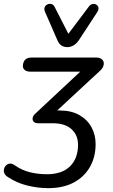

<svg xmlns="http://www.w3.org/2000/svg" viewBox="-63 -785 583 994"><path d="M187 189Q133 189 78 175.5Q23 162 -23 131Q-36 123 -40.5 112Q-45 101 -42 89.5Q-39 78 -31 70.5Q-23 63 -11.5 62Q0 61 14 71Q51 97 93 107Q135 117 180 117Q258 117 299.5 76Q341 35 341 -36Q341 -85 307.5 -116Q274 -147 208 -147H134Q119 -147 111.5 -155Q104 -163 106 -174.5Q108 -186 119 -196L378 -438L376 -414H94Q74 -414 63.5 -424Q53 -434 56 -451Q62 -487 99 -487H436Q451 -487 461 -480.5Q471 -474 473.5 -463.5Q476 -453 471 -440.5Q466 -428 453 -417L206 -188L185 -213H246Q306 -213 347.5 -189.5Q389 -166 410.5 -126.5Q432 -87 432 -39Q432 27 403 78.5Q374 130 319.5 159.5Q265 189 187 189ZM286 -541Q268 -541 255 -549.5Q242 -558 234 -577L170 -724Q164 -738 168.5 -748Q173 -758 183 -762.5Q193 -767 203.5 -764Q214 -761 220 -749L291 -610L397 -751Q405 -762 416 -764Q427 -766 435.5 -761Q444 -756 446.5 -746.5Q449 -737 441 -723L346 -578Q334 -560 318.5 -550.5Q303 -541 286 -541Z"/></svg>

Font: Nunito Medium
Style: Italic
Weight: 500
Designer: Vernon Adams
Foundry: Vernon Adams
Version: Version 3.601